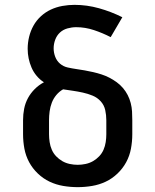

<svg xmlns="http://www.w3.org/2000/svg" viewBox="-20 -763 640 791"><path d="M300 8Q270 8 240.5 3Q211 -2 184.5 -14.5Q158 -27 136 -48Q114 -69 100 -95Q86 -121 80.5 -150.5Q75 -180 75 -210V-268Q75 -292 79.5 -315Q84 -338 95 -358.5Q106 -379 123 -396Q140 -413 161 -424Q144 -435 131 -450.5Q118 -466 110 -484.5Q102 -503 98 -522.5Q94 -542 94 -562Q94 -587 100 -611.5Q106 -636 118 -657.5Q130 -679 148.5 -696Q167 -713 189.5 -723.5Q212 -734 237 -738.5Q262 -743 287 -743Q338 -743 388 -729Q438 -715 484 -692L436 -610Q403 -627 367 -639Q331 -651 294 -651Q276 -651 258 -646Q240 -641 227 -629Q214 -617 207.5 -599.5Q201 -582 201 -564Q201 -546 207.5 -529Q214 -512 227.5 -500.5Q241 -489 259 -485Q277 -481 294.5 -478.5Q312 -476 329 -473Q346 -470 363.5 -466Q381 -462 398 -456.5Q415 -451 430.5 -443Q446 -435 460.5 -424.5Q475 -414 486.5 -400.5Q498 -387 506 -371.5Q514 -356 518.5 -338.5Q523 -321 524 -303.5Q525 -286 525 -268V-210Q525 -180 519.5 -150.5Q514 -121 500 -95Q486 -69 464 -48Q442 -27 415.5 -14.5Q389 -2 359.5 3Q330 8 300 8ZM300 -84Q316 -84 332.5 -87.5Q349 -91 363 -99Q377 -107 388.5 -119Q400 -131 406.5 -146Q413 -161 415.5 -177.5Q418 -194 418 -210V-268Q418 -289 413.5 -309.5Q409 -330 395 -345.5Q381 -361 361.5 -369Q342 -377 321.5 -381.5Q301 -386 280.5 -389Q260 -392 240 -395Q224 -386 212 -371.5Q200 -357 193.5 -340Q187 -323 184.5 -304.5Q182 -286 182 -268V-210Q182 -194 184.5 -177.5Q187 -161 193.5 -146Q200 -131 211.5 -119Q223 -107 237 -99Q251 -91 267.5 -87.5Q284 -84 300 -84Z"/></svg>

Font: Iosevka Semibold Extended
Style: Regular
Weight: 600
Width: 7
Monospace: yes
Designer: Belleve Invis
Foundry: Belleve Invis
Version: Version 32.5.0; ttfautohint (v1.8.4)